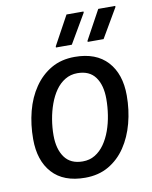

<svg xmlns="http://www.w3.org/2000/svg" viewBox="-81 -761 662 834"><g transform="rotate(-10 250.0 -344.0)"><path d="M227.5 12.5Q132.5 12.5 82.9 -42.1Q33.3 -96.7 33.3 -191.7Q33.3 -255.8 48.3 -313.8Q63.3 -371.7 93.8 -416.2Q124.2 -460.8 168.8 -486.7Q213.3 -512.5 272.5 -512.5Q366.7 -512.5 416.7 -457.9Q466.7 -403.3 466.7 -308.3Q466.7 -244.2 451.2 -186.2Q435.8 -128.3 405.8 -83.8Q375.8 -39.2 331.2 -13.3Q286.7 12.5 227.5 12.5ZM229.2 -59.2Q260 -59.2 283.8 -73.8Q307.5 -88.3 325 -113.3Q342.5 -138.3 354.2 -170.8Q365.8 -203.3 371.2 -238.8Q376.7 -274.2 376.7 -309.2Q376.7 -370 350.8 -405.4Q325 -440.8 271.7 -440.8Q241.7 -440.8 217.5 -426.2Q193.3 -411.7 175.8 -386.7Q158.3 -361.7 146.7 -329.6Q135 -297.5 129.2 -262.5Q123.3 -227.5 123.3 -192.5Q123.3 -131.7 149.6 -95.4Q175.8 -59.2 229.2 -59.2ZM200 -566.7V-571.7L270 -700H345V-695L270 -566.7ZM340 -566.7V-571.7L410 -700H485V-695L410 -566.7Z"/></g></svg>

Font: Familjen Grotesk
Style: Italic
Weight: 400
Italic angle: -9.46201°
Designer: Anders Wikstroem, Jonas Baeckman, Matilda Gysing, Kristian Moeller
Foundry: Familjen STHLM AB
Version: Version 2.000